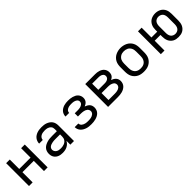

<svg xmlns="http://www.w3.org/2000/svg" viewBox="330 -1806 3089 3089"><g transform="rotate(-45 1875.0 -261.5)"><path d="M88 0V-520H171V-305H429V-520H512V0H429V-232H171V0Z M851 8Q830 8 808.5 5Q787 2 767 -6Q747 -14 730 -27.5Q713 -41 701.5 -59Q690 -77 685 -98Q680 -119 680 -141Q680 -169 689 -195.5Q698 -222 717 -242Q736 -262 760.5 -274.5Q785 -287 812 -294.5Q839 -302 866.5 -304.5Q894 -307 921 -307H1029V-355Q1029 -371 1025 -386Q1021 -401 1011 -413Q1001 -425 987.5 -433.5Q974 -442 959.5 -446.5Q945 -451 929.5 -452.5Q914 -454 899 -454Q877 -454 855 -450.5Q833 -447 813.5 -436.5Q794 -426 781.5 -407.5Q769 -389 769 -367Q769 -367 769 -367Q769 -367 769 -367H686Q686 -367 686 -367Q686 -367 686 -367Q686 -392 694.5 -416Q703 -440 718.5 -459.5Q734 -479 755 -492.5Q776 -506 800 -514Q824 -522 849 -525Q874 -528 899 -528Q925 -528 950.5 -525Q976 -522 1000.5 -513Q1025 -504 1047 -489Q1069 -474 1084 -453Q1099 -432 1105.5 -406.5Q1112 -381 1112 -355V0H1029V-90Q1018 -66 998.5 -46.5Q979 -27 955 -14.5Q931 -2 904.5 3Q878 8 851 8ZM882 -65Q900 -65 918 -68Q936 -71 953 -77Q970 -83 985 -94Q1000 -105 1010.5 -120Q1021 -135 1025 -153Q1029 -171 1029 -189V-234H921Q905 -234 888 -233Q871 -232 855 -228.5Q839 -225 823 -220Q807 -215 793 -205.5Q779 -196 771 -181Q763 -166 763 -150Q763 -129 774 -111Q785 -93 802.5 -82.5Q820 -72 840.5 -68.5Q861 -65 882 -65Z M1503 8Q1477 8 1451.5 5.5Q1426 3 1401.5 -4.5Q1377 -12 1354.5 -24.5Q1332 -37 1314.5 -55.5Q1297 -74 1287.5 -98.5Q1278 -123 1278 -148Q1278 -149 1278 -149Q1278 -149 1278 -150H1361Q1361 -150 1361 -150Q1361 -150 1361 -150Q1361 -150 1361 -150Q1361 -150 1361 -150Q1361 -134 1368 -120Q1375 -106 1387 -96.5Q1399 -87 1413 -81Q1427 -75 1442 -71.5Q1457 -68 1472 -67Q1487 -66 1503 -66Q1518 -66 1533.5 -67Q1549 -68 1564 -71Q1579 -74 1593 -80Q1607 -86 1619 -95.5Q1631 -105 1638 -119Q1645 -133 1645 -148Q1645 -164 1638 -178.5Q1631 -193 1619 -203Q1607 -213 1592.5 -219Q1578 -225 1562.5 -228Q1547 -231 1531.5 -232.5Q1516 -234 1500 -234H1436V-307H1500Q1514 -307 1528 -308Q1542 -309 1555.5 -312Q1569 -315 1582 -320Q1595 -325 1606 -334Q1617 -343 1623 -355.5Q1629 -368 1629 -382Q1629 -396 1623 -408Q1617 -420 1606 -428.5Q1595 -437 1582.5 -442Q1570 -447 1556.5 -450Q1543 -453 1529.5 -453.5Q1516 -454 1503 -454Q1489 -454 1475.5 -453Q1462 -452 1448.5 -449Q1435 -446 1422 -440Q1409 -434 1399 -425Q1389 -416 1383 -403Q1377 -390 1377 -376Q1377 -376 1377 -375.5Q1377 -375 1377 -375H1294Q1294 -376 1294 -376.5Q1294 -377 1294 -378Q1294 -402 1302.5 -425Q1311 -448 1327 -466Q1343 -484 1364 -496.5Q1385 -509 1408 -516Q1431 -523 1455 -525.5Q1479 -528 1503 -528Q1527 -528 1550.5 -525.5Q1574 -523 1597 -516.5Q1620 -510 1641.5 -499Q1663 -488 1679 -470.5Q1695 -453 1703.5 -430.5Q1712 -408 1712 -384Q1712 -365 1706.5 -346.5Q1701 -328 1689 -313.5Q1677 -299 1660.5 -288.5Q1644 -278 1627 -271Q1647 -264 1666 -253.5Q1685 -243 1700 -227Q1715 -211 1721.5 -189.5Q1728 -168 1728 -147Q1728 -121 1719 -96.5Q1710 -72 1692.5 -53.5Q1675 -35 1652 -23Q1629 -11 1604 -4Q1579 3 1553.5 5.5Q1528 8 1503 8Z M1888 0V-520H2111Q2133 -520 2155 -517.5Q2177 -515 2198 -508Q2219 -501 2238 -489.5Q2257 -478 2271 -460.5Q2285 -443 2291.5 -421.5Q2298 -400 2298 -378Q2298 -361 2294 -344.5Q2290 -328 2280.5 -314Q2271 -300 2257 -289.5Q2243 -279 2228 -272Q2248 -265 2266.5 -254.5Q2285 -244 2299.5 -228.5Q2314 -213 2321 -192.5Q2328 -172 2328 -151Q2328 -126 2319.5 -102Q2311 -78 2294 -60Q2277 -42 2255 -30Q2233 -18 2209 -11.5Q2185 -5 2160.5 -2.5Q2136 0 2111 0ZM2111 -306Q2123 -306 2134.5 -307Q2146 -308 2157.5 -311Q2169 -314 2180 -319.5Q2191 -325 2199 -333.5Q2207 -342 2211.5 -353.5Q2216 -365 2216 -377Q2216 -388 2211.5 -399.5Q2207 -411 2198.5 -419.5Q2190 -428 2179.5 -433Q2169 -438 2157.5 -441Q2146 -444 2134.5 -445Q2123 -446 2111 -446H1971V-306ZM2111 -74Q2125 -74 2139.5 -75Q2154 -76 2168.5 -79Q2183 -82 2196.5 -87.5Q2210 -93 2221 -102Q2232 -111 2238.5 -124.5Q2245 -138 2245 -152Q2245 -152 2245 -152Q2245 -152 2245 -152Q2245 -167 2239 -180.5Q2233 -194 2221.5 -203Q2210 -212 2196.5 -218Q2183 -224 2168.5 -227Q2154 -230 2139.5 -231Q2125 -232 2111 -232H1971V-74Z M2700 8Q2671 8 2641.5 3Q2612 -2 2586 -15Q2560 -28 2538.5 -49Q2517 -70 2503.5 -96Q2490 -122 2485 -151.5Q2480 -181 2480 -210V-310Q2480 -339 2485 -368.5Q2490 -398 2503.5 -424Q2517 -450 2538.5 -471Q2560 -492 2586.5 -505Q2613 -518 2642 -524.5Q2671 -531 2700 -531Q2729 -531 2758 -524.5Q2787 -518 2813.5 -505Q2840 -492 2861.5 -471Q2883 -450 2896.5 -424Q2910 -398 2915 -368.5Q2920 -339 2920 -310V-210Q2920 -181 2915 -151.5Q2910 -122 2896.5 -96Q2883 -70 2861.5 -49Q2840 -28 2814 -15Q2788 -2 2758.5 3Q2729 8 2700 8ZM2700 -66Q2719 -66 2737.5 -69.5Q2756 -73 2773 -82Q2790 -91 2802.5 -105Q2815 -119 2823 -136.5Q2831 -154 2834 -172.5Q2837 -191 2837 -210V-310Q2837 -329 2834 -348Q2831 -367 2823 -384Q2815 -401 2802 -415.5Q2789 -430 2772 -438.5Q2755 -447 2736 -451Q2717 -455 2698 -455Q2679 -455 2660.5 -451Q2642 -447 2626 -437.5Q2610 -428 2597 -414Q2584 -400 2576.5 -383Q2569 -366 2566 -347.5Q2563 -329 2563 -310V-210Q2563 -191 2566 -172.5Q2569 -154 2577 -136.5Q2585 -119 2597.5 -105Q2610 -91 2627 -82Q2644 -73 2662.5 -69.5Q2681 -66 2700 -66Z M3487 8Q3461 8 3436 3.5Q3411 -1 3389 -13Q3367 -25 3349.5 -44Q3332 -63 3321.5 -86Q3311 -109 3307 -134Q3303 -159 3303 -184V-223H3171V0H3088V-520H3171V-297H3303V-336Q3303 -361 3307 -386Q3311 -411 3322 -434Q3333 -457 3350 -476Q3367 -495 3389.5 -507Q3412 -519 3436.5 -524.5Q3461 -530 3487 -530Q3512 -530 3536.5 -524.5Q3561 -519 3583.5 -507Q3606 -495 3623.5 -476Q3641 -457 3651.5 -434Q3662 -411 3666 -386Q3670 -361 3670 -336V-184Q3670 -159 3666 -134Q3662 -109 3651.5 -86Q3641 -63 3623.5 -44Q3606 -25 3584 -13Q3562 -1 3537 3.5Q3512 8 3487 8ZM3487 -65Q3509 -65 3530 -74Q3551 -83 3564 -100.5Q3577 -118 3582 -140Q3587 -162 3587 -184V-336Q3587 -358 3582 -380.5Q3577 -403 3563.5 -420.5Q3550 -438 3528.5 -446.5Q3507 -455 3485 -455Q3463 -455 3442.5 -446Q3422 -437 3409 -419.5Q3396 -402 3391 -380Q3386 -358 3386 -336V-184Q3386 -162 3391 -140Q3396 -118 3409.5 -100.5Q3423 -83 3443.5 -74Q3464 -65 3487 -65Z"/></g></svg>

Font: Zed Sans Extended
Style: Regular
Weight: 400
Width: 7
Designer: Belleve Invis
Foundry: Belleve Invis
Version: Version 1.0.0; ttfautohint (v1.8.4)